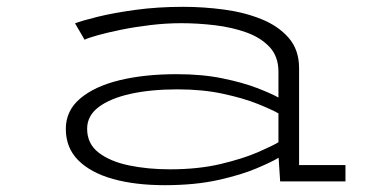

<svg xmlns="http://www.w3.org/2000/svg" viewBox="-20 -532 1140 563"><path d="M463 11Q376.5 11 311.2 -7.2Q246 -25.5 209.5 -62Q173 -98.5 173 -154Q173 -207.5 215.2 -243.2Q257.5 -279 330.8 -296.8Q404 -314.5 498 -314.5Q573 -314.5 632.5 -302.2Q692 -290 733.5 -274Q775 -258 796.5 -246V-321.5Q796.5 -366 770.8 -393.8Q745 -421.5 702.8 -436.8Q660.5 -452 610.2 -458Q560 -464 511 -464Q467 -464 421.2 -458.5Q375.5 -453 335 -444.8Q294.5 -436.5 266 -428.5Q237.5 -420.5 228 -415.5L200 -463.5Q219 -471 265.2 -482.5Q311.5 -494 376.8 -503Q442 -512 517.5 -512Q576.5 -512 636.5 -504Q696.5 -496 746.2 -476Q796 -456 826.5 -421Q857 -386 857 -332V-48H993V0H801.5L797 -69.5Q778.5 -58 733.5 -38.8Q688.5 -19.5 620 -4.2Q551.5 11 463 11ZM478.5 -35.5Q561.5 -35.5 627.5 -51.2Q693.5 -67 737 -86Q780.5 -105 796.5 -115V-199.5Q776.5 -211 734.5 -227.8Q692.5 -244.5 633 -257.2Q573.5 -270 500.5 -270Q422.5 -270 362.8 -256.8Q303 -243.5 269.2 -218Q235.5 -192.5 235.5 -154.5Q235.5 -110.5 269.2 -84.5Q303 -58.5 358.2 -47Q413.5 -35.5 478.5 -35.5Z"/></svg>

Font: Trispace Expanded ExtraLight
Style: Regular
Weight: 200
Width: 7
Designer: Tyler Finck
Foundry: Etcetera Type Company
Version: Version 1.210; ttfautohint (v1.8.3)